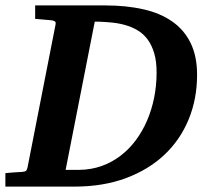

<svg xmlns="http://www.w3.org/2000/svg" viewBox="-35 -691 768 711"><path d="M544.9 -422.9Q544.9 -463.9 536.1 -493.7Q527.3 -523.4 512.2 -544.2Q497.1 -564.9 476.3 -577.6Q455.6 -590.3 431.6 -597.4Q407.7 -604.5 381.8 -607.2Q356 -609.9 330.1 -610.8H315.9L208 -62H258.8Q302.7 -62.5 341.1 -76.2Q379.4 -89.8 411.1 -114Q442.9 -138.2 467.8 -171.6Q492.7 -205.1 509.8 -244.9Q526.9 -284.7 535.9 -329.8Q544.9 -375 544.9 -422.9ZM694.8 -414.1Q694.8 -324.7 663.6 -248.8Q632.3 -172.9 573.7 -117.7Q515.1 -62.5 430.9 -31.2Q346.7 0 241.2 0H-15.1V-49.8Q-3.9 -50.8 6.8 -51.8Q17.6 -52.7 25.9 -53.2Q35.6 -53.7 44.9 -54.2Q57.1 -55.2 60.8 -57.9Q64.5 -60.5 66.9 -70.8L170.9 -601.1Q172.4 -609.9 167.2 -612.5Q162.1 -615.2 152.8 -616.2Q143.6 -616.7 134.3 -617.7Q126 -618.7 115.7 -619.4Q105.5 -620.1 95.2 -621.1V-670.9H355Q432.6 -670.9 495.4 -656.7Q558.1 -642.6 602.5 -611.6Q647 -580.6 670.9 -531.7Q694.8 -482.9 694.8 -414.1Z"/></svg>

Font: Charis SIL APac
Style: Bold Italic
Weight: 700
Italic angle: -11°
Foundry: SIL International
Version: Version 5.000